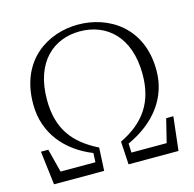

<svg xmlns="http://www.w3.org/2000/svg" viewBox="-107 -849 970 958"><g transform="rotate(-15 377.5 -369.5)"><path d="M56 0H315L321 -119C196 -181 131 -267 131 -416C131 -614 244 -704 377 -704C513 -704 625 -612 625 -416C625 -275 564 -182 434 -119L441 0H699L719 -174H682L652 -53H470L468 -100C613 -166 697 -278 697 -417C697 -641 533 -739 377 -739C224 -739 59 -643 59 -413C59 -259 154 -153 286 -100L284 -53H104L73 -174H35Z"/></g></svg>

Font: Noto Serif CJK SC ExtraLight
Style: Regular
Weight: 200
Designer: Ryoko NISHIZUKA 西塚涼子 (kana & ideographs); Frank Grießhammer (Latin, Greek & Cyrillic); Wenlong ZHANG 张文龙 (bopomofo); San
Foundry: Adobe
Version: Version 2.001;hotconv 1.1.0;makeotfexe 2.6.0